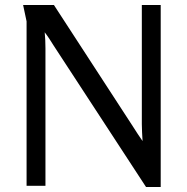

<svg xmlns="http://www.w3.org/2000/svg" viewBox="-20 -748 754 773"><path d="M197 -728 515 -239Q524 -225 534 -209.5Q544 -194 554 -180Q553 -197 552 -214.5Q551 -232 551 -248V-728H627V5H568L197 -563Q189 -576 179.5 -590.5Q170 -605 160 -618Q163 -587 163 -553V0H87V-662L73 -728Z"/></svg>

Font: Rosario Light
Style: Regular
Weight: 300
Designer: Hector Gatti
Foundry: Omnibus Type
Version: Version 1.101; ttfautohint (v1.8.1.43-b0c9)